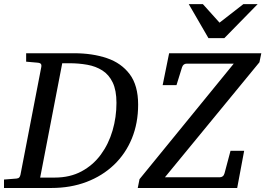

<svg xmlns="http://www.w3.org/2000/svg" viewBox="-35 -936 1321 956"><path d="M-15.1 0V-42L46.9 -46.9Q56.6 -47.9 60.8 -52.5Q64.9 -57.1 66.9 -65.9L170.9 -604Q172.4 -612.3 168.5 -617.7Q164.6 -623 150.9 -624L95.2 -628.9V-670.9H334Q425.3 -670.9 497.3 -646.5Q569.3 -622.1 611.1 -566.2Q652.8 -510.3 652.8 -415Q652.8 -322.8 621.6 -246.6Q590.3 -170.4 532.5 -115.2Q474.6 -60.1 395.5 -30Q316.4 0 220.2 0ZM165 -51.8H237.8Q313.5 -51.8 371.1 -82.8Q428.7 -113.8 467.3 -166.5Q505.9 -219.2 525.4 -285.9Q544.9 -352.5 544.9 -423.8Q544.9 -486.3 526.1 -525.4Q507.3 -564.5 474.6 -585.2Q441.9 -606 399.7 -613.5Q357.4 -621.1 311 -621.1H274.9ZM1266.1 -670.9 1256.8 -626 786.1 -53.2H1058.1Q1077.6 -53.2 1083 -73.2L1112.8 -185.1H1180.7L1146 0H650.9L659.7 -43.9L1128.9 -619.1H895Q877 -619.1 871.1 -600.1L843.8 -512.2H774.9L807.1 -670.9ZM1248 -915.5 1082 -746.1H1002.9L904.8 -915.5H975.1L1058.1 -823.2L1176.8 -915.5Z"/></svg>

Font: Charis
Style: Italic
Weight: 400
Italic angle: -11°
Designer: Walt Agee, Miriam Martin, Annie Olsen, Victor Gaultney, Lorna Priest, Alan Ward, Bob Hallissy, Martin Hosken, Sharon Cor
Foundry: SIL Global
Version: Version 7.000